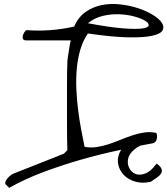

<svg xmlns="http://www.w3.org/2000/svg" viewBox="-20 -821 828 950"><path d="M726.6 78.1Q685.5 87.9 650.9 78.1Q616.2 68.4 594.2 46.4Q572.3 24.4 565.4 -5.4Q558.6 -35.2 571.3 -64.5Q574.2 -72.3 580.1 -80.1Q573.2 -79.1 565.4 -77.1Q473.6 -57.6 378.4 -30.3Q283.2 -2.9 192.4 31.2Q101.6 65.4 25.4 108.4L7.8 90.8Q3.9 84 7.8 75.7Q11.7 67.4 18.1 60.1Q24.4 52.7 31.7 47.4Q39.1 42 42 40L295.9 -60.5L313.5 -78.1Q312.5 -94.7 312 -129.4Q311.5 -164.1 311.5 -207V-389.6Q311.5 -433.6 312 -467.8Q312.5 -502 313.5 -518.6Q313.5 -524.4 315.9 -539.1Q318.4 -553.7 320.8 -570.3Q323.2 -586.9 325.7 -601.1Q328.1 -615.2 330.1 -621.1H110.4Q97.7 -621.1 94.2 -627.9Q90.8 -634.8 92.8 -643.6Q94.7 -652.3 100.1 -660.6Q105.5 -668.9 110.4 -671.9Q229.5 -663.1 346.7 -689.5Q367.2 -736.3 403.3 -761.7Q439.5 -787.1 483.4 -795.9Q527.3 -804.7 574.7 -799.3Q622.1 -793.9 663.6 -780.3Q705.1 -766.6 736.8 -747.1Q768.6 -727.5 781.2 -707.5Q793.9 -687.5 784.2 -670.4Q774.4 -653.3 732.9 -644Q691.4 -634.8 614.3 -636.2Q537.1 -637.7 415 -655.3Q390.6 -620.1 377.4 -575.2Q364.3 -530.3 359.9 -480.5Q355.5 -430.7 357.9 -378.4Q360.4 -326.2 366.7 -275.9Q373 -225.6 381.8 -179.2Q390.6 -132.8 398.4 -94.7Q427.7 -88.9 457.5 -93.3Q487.3 -97.7 517.1 -107.4Q546.9 -117.2 576.2 -129.4Q605.5 -141.6 635.3 -151.4Q665 -161.1 694.3 -165.5Q723.6 -169.9 753.9 -163.1Q758.8 -150.4 755.9 -133.8Q752.9 -117.2 737.3 -112.3Q707 -106.4 674.8 -100.6Q658.2 -92.8 646.5 -83Q620.1 -61.5 614.3 -37.1Q608.4 -12.7 619.1 9.3Q629.9 31.2 650.4 39.6Q670.9 47.9 698.7 37.6Q726.6 27.3 754.9 -11.7Q776.4 3.9 779.8 16.1Q783.2 28.3 775.9 39.1Q768.6 49.8 754.4 59.1Q740.2 68.4 726.6 78.1ZM415 -706.1Q524.4 -685.5 589.4 -680.7Q654.3 -675.8 684.6 -680.2Q714.8 -684.6 715.8 -695.8Q716.8 -707 697.3 -718.8Q677.7 -730.5 643.6 -739.7Q609.4 -749 569.3 -750.5Q529.3 -752 488.3 -742.2Q447.3 -732.4 415 -706.1Z"/></svg>

Font: Over the Rainbow
Style: Regular
Weight: 400
Designer: Kimberly Geswein
Foundry: Kimberly Geswein
Version: Version 1.002 2010